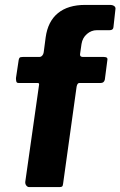

<svg xmlns="http://www.w3.org/2000/svg" viewBox="-20 -762 490 782"><path d="M403 -530Q413 -530 416 -526Q419 -522 417 -515L407 -438Q404 -424 390 -424H303Q295 -424 292 -409L237 -14Q236 -5 233 -2.5Q230 0 222 0H99Q92 0 87 -6.5Q82 -13 83 -22L139 -416Q141 -424 133 -424H56Q48 -424 46.5 -430Q45 -436 45 -444L56 -517Q57 -524 60 -527Q63 -530 73 -530H140Q147 -530 152 -535.5Q157 -541 158 -549L166 -610Q175 -675 216 -708.5Q257 -742 327 -742H428Q439 -742 445.5 -737Q452 -732 450 -723L442 -651Q441 -639 426 -639H374Q352 -639 334 -623.5Q316 -608 312 -583L306 -541Q305 -530 318 -530H403Z"/></svg>

Font: Libre Franklin Thin
Style: Bold Italic
Weight: 700
Italic angle: -8°
Version: Version 3.000